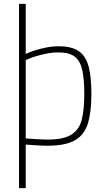

<svg xmlns="http://www.w3.org/2000/svg" viewBox="-20 -750 555 1000"><path d="M79 230V-730H114V-469Q132 -478 160 -487Q188 -496 220.5 -502.5Q253 -509 286 -509Q354 -509 391 -483Q428 -457 442 -402Q456 -347 456 -261Q456 -168 438 -108Q420 -48 370.5 -19.5Q321 9 228 9Q206 9 171.5 7Q137 5 114 3V230ZM227 -23Q311 -23 352 -49Q393 -75 406 -127.5Q419 -180 419 -259Q419 -334 409 -382.5Q399 -431 370.5 -454Q342 -477 286 -477Q253 -477 220.5 -470.5Q188 -464 160 -455Q132 -446 114 -437V-29Q140 -27 174 -25Q208 -23 227 -23Z"/></svg>

Font: Cairo Play ExtraLight
Style: Regular
Weight: 250
Version: Version 3.119